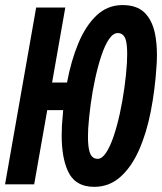

<svg xmlns="http://www.w3.org/2000/svg" viewBox="-31 -723 637 753"><path d="M338.4 9.8Q261.7 9.8 233.9 -55.2Q210.9 -107.9 210.9 -191.9Q210.9 -210.4 211.9 -231Q213.9 -261.7 216.8 -291H154.3L103 0H-11.2L110.8 -693.4H225.1L173.3 -399.4H231.9Q248 -486.3 277.1 -555.2Q306.2 -624 348.9 -663.6Q391.6 -703.1 449.7 -703.1Q504.9 -703.1 535.2 -674.1Q565.4 -645 576.7 -591.8Q584.5 -554.2 584.5 -506.3Q584.5 -486.8 583 -465.8Q577.1 -371.6 560.3 -285.9Q543.5 -200.2 513.7 -133.5Q483.9 -66.9 440.4 -28.6Q397 9.8 338.4 9.8ZM352.1 -100.1Q369.1 -100.1 385 -124Q400.9 -147.9 414.6 -188.2Q428.2 -228.5 439 -277.8Q449.7 -327.1 456.8 -378.4Q463.9 -429.7 466.8 -475.6Q467.8 -494.6 467.8 -510.7Q467.8 -544.9 462.9 -564.5Q455.1 -593.3 430.7 -593.3Q412.6 -593.3 396.2 -569.1Q379.9 -544.9 366.5 -504.4Q353 -463.9 342.3 -414.6Q331.5 -365.2 324.7 -314.5Q317.9 -263.7 314.9 -219.2Q314 -201.7 314 -186.5Q314 -150.4 319.8 -129.4Q327.6 -100.1 352.1 -100.1Z"/></svg>

Font: CaskaydiaCove NFP SemiBold
Style: Italic
Weight: 600
Italic angle: -10°
Designer: Aaron Bell
Foundry: Saja Typeworks
Version: Version 2111.001; VTT 6.35;Nerd Fonts 3.1.1